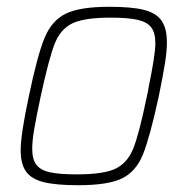

<svg xmlns="http://www.w3.org/2000/svg" viewBox="-20 -538 553 566"><path d="M41 -95Q41 -142 65 -254Q90 -374 111 -425.5Q132 -477 173.5 -497.5Q215 -518 302 -518Q368 -518 404 -509Q440 -500 456 -477.5Q472 -455 472 -413Q472 -388 466.5 -352.5Q461 -317 448 -254Q422 -134 401.5 -83Q381 -32 339.5 -12Q298 8 211 8Q145 8 109 -1Q73 -10 57 -32Q41 -54 41 -95ZM413 -254Q417 -272 418 -280Q438 -377 438 -410Q438 -441 426 -457Q414 -473 386 -479.5Q358 -486 306 -486Q228 -486 193 -469Q158 -452 141 -408.5Q124 -365 100 -254Q87 -193 81 -158Q75 -123 75 -99Q75 -68 87.5 -52Q100 -36 127.5 -30Q155 -24 207 -24Q286 -24 321 -41Q356 -58 373 -100.5Q390 -143 413 -254Z"/></svg>

Font: Saira Semi Condensed Thin
Style: Italic
Weight: 100
Width: 4
Italic angle: -12°
Designer: Hector Gatti with collaboration of the Omnibus-Type team
Foundry: Omnibus-Type
Version: Version 1.001; ttfautohint (v1.8)